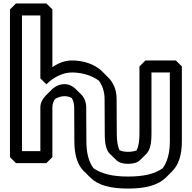

<svg xmlns="http://www.w3.org/2000/svg" viewBox="-20 -915 1117 1118"><path d="M215 -825V-459L250 -424C251 -425 252 -426 251 -425C291 -464 344 -493 399 -493C449 -493 511 -479 556 -445C576 -417 589 -382 589 -338L590 -136C590 -78 598 -40 620 -19L656 16C672 32 695 39 726 39C758 39 781 32 797 16L832 -19L833 -20C854 -42 862 -79 862 -136V-493H969V-93C969 -25 955 26 928 64C882 98 816 113 726 113C636 113 569 97 524 64C496 26 483 -25 483 -93L482 -290C482 -318 472 -346 453 -365L417 -400C401 -415 381 -425 355 -425C328 -425 301 -413 281 -393L245 -357L244 -356C226 -337 215 -314 215 -290V-35H108V-825ZM285 -860 250 -895H73L38 -860V0L73 35H250L285 0V-290C285 -307 290 -323 300 -338C316 -348 336 -355 355 -355C371 -355 386 -351 398 -344C407 -329 412 -309 412 -290L413 -93C413 -14 430 44 469 83H470L506 119C551 164 623 183 726 183C829 183 902 163 947 118L982 83C1021 44 1039 -13 1039 -93V-528L1004 -563H827L792 -528V-136C792 -94 787 -63 776 -40C763 -34 746 -31 726 -31C706 -31 690 -34 676 -40C666 -61 660 -94 660 -136L659 -338C659 -393 640 -434 611 -463L575 -499C528 -546 457 -563 399 -563C358 -563 320 -548 285 -524Z"/></svg>

Font: Hussar Press
Style: Bold
Weight: 700
Foundry: Cannot Into Space Fonts
Version: Version 1.43